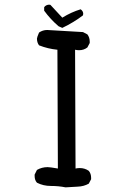

<svg xmlns="http://www.w3.org/2000/svg" viewBox="-20 -806 540 826"><path d="M262 0Q232 -6 199 -6Q166 -6 139 -20Q129 -31 129 -49V-55L139 -75Q160 -87 185 -87Q195 -87 229 -81L227 -592Q186 -596 148 -611Q139 -623 139 -640Q139 -645 148 -666Q164 -677 183 -677L337 -668L356 -658Q366 -645 366 -627V-621L356 -602Q341 -590 320 -590Q312 -590 303 -592L305 -81Q314 -83 323 -83Q345 -83 362 -71Q372 -59 372 -41V-35L362 -16Q341 -4 314 -3Q287 -2 262 0ZM248 -686 232 -693Q197 -723 170 -760V-775Q177 -785 191 -786L197 -785L248 -730Q287 -754 327 -766Q338 -758 338 -747L337 -740Q298 -710 248 -686Z"/></svg>

Font: Xiaolai SC
Style: Regular
Weight: 400
Designer: Nozomi Seto 瀬戸のぞみ
Version: Version 3.11;December 4, 2020;FontCreator 13.0.0.2613 64-bit